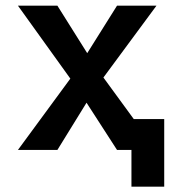

<svg xmlns="http://www.w3.org/2000/svg" viewBox="-20 -538 626 689"><path d="M44.4 0 232.4 -255.9 44.4 -517.6H186L293 -347.2L399.9 -517.6H541.5L351.1 -259.8L460 -110.8H569.3V131.8H451.7V0H399.9L290.5 -169.4L186 0Z"/></svg>

Font: Caskaydia Cove SemiBold
Style: Regular
Weight: 600
Monospace: yes
Designer: Aaron Bell
Foundry: Saja Typeworks
Version: Version 4.300; ttfautohint (v1.8.3)